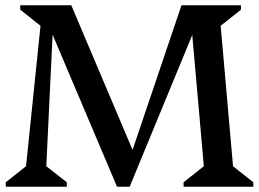

<svg xmlns="http://www.w3.org/2000/svg" viewBox="-20 -710 985 730"><path d="M2 0V-17L79 -78L134 -612L57 -673V-690H251L484 -140L670 -690H896V-673L819 -612L866 -78L943 -17V0H678V-17L755 -78L711 -577L473 0H425L180 -578L156 -78L234 -17V0Z"/></svg>

Font: Platypi
Style: Regular
Weight: 400
Designer: David Sargent
Foundry: Bolt Cutter Type
Version: Version 1.200; ttfautohint (v1.8.4.7-5d5b)